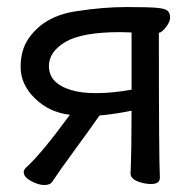

<svg xmlns="http://www.w3.org/2000/svg" viewBox="-20 -509 546 550"><path d="M255.9 -242.2Q300.3 -242.2 356.9 -252V-416L325.2 -417Q214.8 -417 167.5 -388.9Q120.1 -360.8 120.1 -319.8Q120.1 -270 184.1 -251Q211.9 -242.2 255.9 -242.2ZM106.9 21Q89.8 21 68.8 9.5Q47.9 -2 47.9 -16.1Q47.9 -23.9 58.1 -32.2Q100.1 -70.8 180.2 -180.2Q121.1 -187 80.1 -227.1Q39.1 -267.1 39.1 -316.9Q39.1 -366.2 62 -398.9Q106.9 -463.9 200.2 -477.1Q274.9 -488.8 343.3 -488.8Q410.2 -488.8 432.6 -486.3Q455.1 -483.9 461.2 -477.1Q467.3 -470.2 467.3 -459Q467.3 -446.8 455.6 -431.4Q443.8 -416 435.1 -415Q435.1 -50.8 438 0Q438 18.1 413.1 18.1Q392.1 18.1 373 10Q354 2 354 -12.2V-13.2Q356.9 -79.1 356.9 -191.9Q309.1 -182.1 265.1 -178.2Q239.3 -141.1 195.6 -81.5Q151.9 -22 129.9 11.2Q124 21 106.9 21Z"/></svg>

Font: LXGW WenKai GB Screen
Style: Regular
Weight: 400
Designer: LXGW / Fontworks Inc.
Foundry: LXGW / Fontworks Inc.
Version: Version 1.321;February 19, 2024;FontCreator 14.0.0.2901 64-b